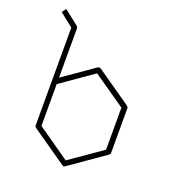

<svg xmlns="http://www.w3.org/2000/svg" viewBox="-130 -866 846 923"><g transform="rotate(20 292.5 -404.5)"><path d="M485 -425Q491 -420 491 -414V-186Q491 -180 485 -175L306 -50Q303 -47 298 -47Q294 -47 291 -50L111 -175Q105 -180 105 -186V-686L36 -741L52 -762L127 -703Q132 -698 132 -692V-440L290 -550Q298 -554 305 -550ZM298 -77 463 -192V-407L297 -522L132 -407V-193Z"/></g></svg>

Font: Envoyer
Style: Regular
Weight: 400
Version: Version 0.1